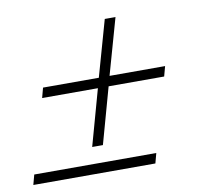

<svg xmlns="http://www.w3.org/2000/svg" viewBox="-82 -483 668 626"><g transform="rotate(-10 252.0 -169.5)"><path d="M-20.2 76.6 -11.3 43.5H392.7L383.9 76.6ZM190.3 -12.1 241.9 -197.6H57.3L66.1 -230.6H250.8L303.2 -416.1H338.7L286.3 -230.6H470.2L461.3 -197.6H277.4L225.8 -12.1Z"/></g></svg>

Font: Playfair 5pt SemiExpanded Light Light
Style: Italic
Weight: 300
Italic angle: -15.6°
Version: Version 2.203